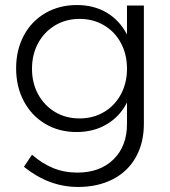

<svg xmlns="http://www.w3.org/2000/svg" viewBox="-20 -546 675 762"><path d="M551 -524V-55Q551 21 519 78Q487 135 427.5 165.5Q368 196 290 196Q174 196 75 116L107 68Q147 103 191 121Q235 139 287 139Q377 139 430.5 86.5Q484 34 484 -54V-139Q456 -84 404 -53Q352 -22 284 -22Q214 -22 159.5 -54.5Q105 -87 74.5 -144.5Q44 -202 44 -275Q44 -348 74.5 -405Q105 -462 160 -494Q215 -526 285 -526Q353 -526 404 -495.5Q455 -465 484 -409V-524ZM484 -273Q484 -330 460 -375Q436 -420 393 -445.5Q350 -471 296 -471Q242 -471 199 -445.5Q156 -420 131.5 -375Q107 -330 107 -273Q107 -216 131.5 -171.5Q156 -127 198.5 -101.5Q241 -76 296 -76Q350 -76 393 -101.5Q436 -127 460 -172Q484 -217 484 -273Z"/></svg>

Font: Gontserrat Light
Style: Regular
Weight: 300
Designer: Julieta Ulanovsky
Foundry: Julieta Ulanovsky
Version: Version 6.001